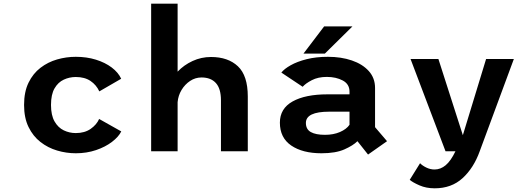

<svg xmlns="http://www.w3.org/2000/svg" viewBox="-20 -820 2880 1041"><path d="M637.5 -107.5Q623 -78 587.2 -50.8Q551.5 -23.5 500.8 -6.2Q450 11 391 11Q339.5 11 289.8 -3.8Q240 -18.5 199.5 -50Q159 -81.5 134.8 -131.2Q110.5 -181 110.5 -251Q110.5 -322 134.8 -371.8Q159 -421.5 199.5 -452.5Q240 -483.5 289.8 -497.8Q339.5 -512 391 -512Q450 -512 500 -496.5Q550 -481 585.8 -454Q621.5 -427 637 -393L518.5 -324.5Q502.5 -359.5 470.8 -381Q439 -402.5 391 -402.5Q356.5 -402.5 325.8 -388.2Q295 -374 275.8 -341Q256.5 -308 256.5 -251Q256.5 -195 275.8 -161.5Q295 -128 325.8 -113.2Q356.5 -98.5 391 -98.5Q439 -98.5 471.5 -121.2Q504 -144 517.5 -175Z M799.5 0V-800H943V-431.5Q977 -467.5 1024 -489.2Q1071 -511 1124 -511Q1216.5 -511 1270 -460.5Q1323.5 -410 1323.5 -296.5V0H1178V-276Q1178 -339.5 1150.5 -369.8Q1123 -400 1072.5 -400Q1039 -400 1010.8 -381.2Q982.5 -362.5 964.2 -332Q946 -301.5 943 -266V0Z M1975.5 18 1918 -54.5Q1894.5 -31 1847.2 -10Q1800 11 1723 11Q1620.5 11 1559 -31Q1497.5 -73 1497.5 -155Q1497.5 -231.5 1566.5 -270Q1635.5 -308.5 1755.5 -308.5H1875V-323Q1875 -364 1838.5 -383.5Q1802 -403 1752 -403Q1704.5 -403 1670.5 -385.2Q1636.5 -367.5 1621 -349.5L1505.5 -426.5Q1521 -446.5 1556 -466.2Q1591 -486 1642.2 -499Q1693.5 -512 1758 -512Q1830 -512 1887.8 -492.2Q1945.5 -472.5 1979.5 -434.8Q2013.5 -397 2013.5 -343V-130.5L2078.5 -54.5ZM1742 -89Q1788 -89 1823.2 -104.2Q1858.5 -119.5 1875 -143.5V-214.5H1765Q1638.5 -214.5 1638.5 -153.5Q1638.5 -119 1665.2 -104Q1692 -89 1742 -89ZM1625.5 -529.5 1737.5 -677H1891L1741.5 -529.5Z M2357 -500 2489.5 -87 2615.5 -500H2766L2581 0Q2548.5 90.5 2488.2 145.8Q2428 201 2337 201Q2291 201 2254.8 185.2Q2218.5 169.5 2201.5 155L2257.5 65Q2270 78 2291.5 88.5Q2313 99 2336 99Q2368.5 99 2396.2 76Q2424 53 2449.5 0H2395.5L2206 -500Z"/></svg>

Font: League Mono SemiBold
Style: Regular
Weight: 600
Width: 6
Designer: Tyler Finck
Foundry: The League of Moveable Type / Tyler Finck
Version: Version 2.300;RELEASE